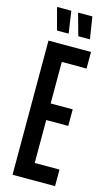

<svg xmlns="http://www.w3.org/2000/svg" viewBox="-131 -906 539 951"><g transform="rotate(15 138.5 -430.0)"><path d="M39 0V-688H257V-603H130V-390H243V-305H130V-85H257V0ZM126 -747H67L38 -855V-860H110L126 -751ZM235 -747H176L146 -855V-860H218L235 -751Z"/></g></svg>

Font: Saira Ultra Condensed SemiBold
Style: Regular
Weight: 600
Width: 1
Designer: Hector Gatti with collaboration of the Omnibus-Type team
Foundry: Omnibus-Type
Version: Version 1.001; ttfautohint (v1.8)